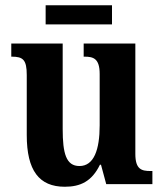

<svg xmlns="http://www.w3.org/2000/svg" viewBox="-20 -702 624 732"><path d="M154 -609H407V-682H154ZM227 10C286 10 330 -10 361 -74H365L385 0H561V-50H554C520 -50 496 -56 496 -115V-536H299V-486H302C336 -486 360 -479 360 -420V-224C360 -131 338 -69 283 -69C232 -69 219 -117 219 -210V-536H23V-486H25C68 -486 82 -474 82 -416V-187C82 -52 129 10 227 10Z"/></svg>

Font: Noto Serif Bengali Condensed
Style: Bold
Weight: 700
Width: 3
Designer: Juan Bruce, Universal Thirst, Indian Type Foundry and the Monotype Design Team.
Foundry: Monotype Imaging Inc.
Version: Version 2.003